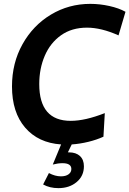

<svg xmlns="http://www.w3.org/2000/svg" viewBox="-20 -734 669 993"><path d="M183 -299Q183 -109 346 -109Q420 -109 522 -149L515 -27Q480 -11 437 -0.5Q394 10 351 13L331 54H337Q373 54 393.5 73Q414 92 414 126Q414 176 376.5 207.5Q339 239 282 239Q237 239 203 220L233 161Q265 178 295 178Q320 178 334.5 167.5Q349 157 349 140Q349 110 303 110Q280 110 253 117L296 13Q178 5 110 -74Q42 -153 42 -287Q42 -408 96.5 -505.5Q151 -603 243.5 -658.5Q336 -714 447 -714Q496 -714 545.5 -703Q595 -692 629 -673L593 -551Q504 -591 430 -591Q351 -591 295.5 -551.5Q240 -512 211.5 -445.5Q183 -379 183 -299Z"/></svg>

Font: Cabin
Style: Bold Italic
Weight: 700
Italic angle: -7°
Designer: Pablo Impallari
Foundry: Pablo Impallari. http://www.impallari.com Igino Marini. http://www.ikern.com
Version: Version 2.200